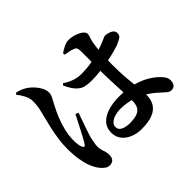

<svg xmlns="http://www.w3.org/2000/svg" viewBox="-175 -1037 1351 1351"><g transform="rotate(-45 500.0 -362.0)"><path d="M563 31Q519 31 480 15.5Q441 0 417 -30Q393 -60 393 -102Q393 -152 423 -183.5Q453 -215 502.5 -229.5Q552 -244 609 -244Q692 -244 752 -226.5Q812 -209 852.5 -183.5Q893 -158 916 -133Q933 -117 941.5 -101Q950 -85 950 -67Q950 -42 938 -28Q926 -14 905 -14Q888 -14 873.5 -26Q859 -38 834 -61Q790 -102 745 -127Q700 -152 653 -164Q606 -176 553 -176Q526 -176 500 -168Q474 -160 458 -145.5Q442 -131 442 -110Q442 -82 469.5 -69.5Q497 -57 533 -57Q584 -57 611 -69Q638 -81 648 -103.5Q658 -126 658 -161Q658 -180 656.5 -211Q655 -242 653 -280.5Q651 -319 649.5 -360.5Q648 -402 647 -441Q647 -479 647.5 -521.5Q648 -564 648 -599.5Q648 -635 648 -653Q648 -675 645 -684.5Q642 -694 637 -698Q632 -702 623 -705Q607 -712 588 -715.5Q569 -719 551 -722L548 -737Q567 -751 592.5 -764Q618 -777 638 -777Q672 -777 701.5 -767Q731 -757 749.5 -742.5Q768 -728 768 -713Q768 -701 765 -692.5Q762 -684 758.5 -673.5Q755 -663 751 -645Q748 -626 744 -593Q740 -560 738 -520Q736 -480 736 -439Q736 -363 741 -302Q746 -241 751.5 -194.5Q757 -148 757 -114Q757 -67 736.5 -34.5Q716 -2 673.5 14.5Q631 31 563 31ZM223 53Q205 53 188 40.5Q171 28 156 8Q137 -17 123 -53.5Q109 -90 101.5 -137Q94 -184 94 -241Q94 -288 101.5 -339Q109 -390 119.5 -436Q130 -482 138 -512Q148 -549 154.5 -580.5Q161 -612 161 -646Q161 -680 144.5 -711Q128 -742 109 -765L119 -776Q144 -770 161.5 -763Q179 -756 198 -743Q213 -734 233.5 -713Q254 -692 269 -665.5Q284 -639 284 -612Q284 -591 273 -572Q262 -553 245 -518Q227 -485 209 -441.5Q191 -398 179 -349Q167 -300 167 -250Q167 -227 170 -208.5Q173 -190 178 -180Q183 -169 190 -168Q197 -167 204 -179Q213 -192 226.5 -217Q240 -242 255 -271Q270 -300 284 -327.5Q298 -355 308 -374L330 -365Q323 -344 313.5 -318Q304 -292 295 -265.5Q286 -239 278.5 -216.5Q271 -194 267 -180Q261 -150 258 -132.5Q255 -115 255 -104Q255 -77 264.5 -52Q274 -27 274 -3Q274 53 223 53ZM553 -459Q520 -459 492 -465.5Q464 -472 438.5 -497.5Q413 -523 388 -578L400 -589Q437 -564 471 -553.5Q505 -543 535 -543Q579 -543 616 -548Q653 -553 684 -561Q715 -569 738 -577Q792 -595 815 -606Q838 -617 843 -617Q870 -617 895 -604.5Q920 -592 920 -569Q920 -545 905.5 -535Q891 -525 857 -510Q840 -504 807 -495Q774 -486 731.5 -478Q689 -470 643 -464.5Q597 -459 553 -459Z"/></g></svg>

Font: Noto Serif SC ExtraLight
Style: Bold
Weight: 700
Version: Version 2.002-H1;hotconv 1.1.0;makeotfexe 2.6.0